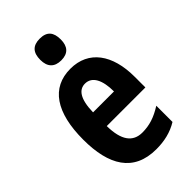

<svg xmlns="http://www.w3.org/2000/svg" viewBox="-235 -836 921 921"><g transform="rotate(-45 225.5 -375.5)"><path d="M229 -761C181 -761 159 -736 159 -687C159 -639 183 -614 229 -614C275 -614 298 -639 298 -687C298 -735 278 -761 229 -761ZM231 -555C102 -555 34 -455 34 -270C34 -98 96 10 250 10C304 10 353 -1 397 -28V-138C348 -107 307 -94 259 -94C195 -94 161 -140 160 -237H422V-310C422 -460 354 -555 231 -555ZM230 -455C278 -455 302 -407 302 -330H160C162 -421 190 -455 230 -455Z"/></g></svg>

Font: Noto Sans Malayalam ExtraCondensed
Style: Bold
Weight: 700
Width: 2
Designer: Jelle Bosma - Monotype Design Team
Foundry: Monotype Imaging Inc.
Version: Version 2.104